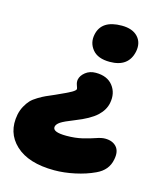

<svg xmlns="http://www.w3.org/2000/svg" viewBox="-161 -628 754 895"><g transform="rotate(15 215.5 -180.5)"><path d="M304.2 -369.1Q246.6 -369.1 220.7 -400.6Q194.8 -432.1 203.1 -473.1Q217.8 -546.9 315.9 -546.9Q367.7 -546.9 393.6 -519.3Q419.4 -491.7 411.1 -448.2Q395 -369.1 304.2 -369.1ZM185.1 186Q60.5 186 -2 127.7Q-64.5 69.3 -46.9 -21Q-42 -43.9 -31.5 -62.7Q-21 -81.5 -9.5 -93.8Q2 -106 22.7 -118.4Q43.5 -130.9 57.6 -137.2Q71.8 -143.6 98.1 -154.8Q153.8 -179.7 171.4 -189.9Q189 -200.2 189.9 -207Q190.4 -209.5 185.1 -223.9Q179.7 -238.3 182.1 -251Q186 -271 206.3 -287.1Q226.6 -303.2 255.9 -303.2Q311.5 -303.2 338.6 -268.3Q365.7 -233.4 356 -184.1Q349.1 -148.9 317.9 -120.1Q286.6 -91.3 219.2 -64.9Q169.4 -45.4 153.3 -34.4Q137.2 -23.4 134.8 -11.2Q129.9 16.1 198.2 16.1Q241.2 16.1 276.1 7.6Q311 -1 335.2 -9.5Q359.4 -18.1 377 -18.1Q413.1 -18.1 432.1 3.2Q451.2 24.4 442.9 64.9Q433.1 118.7 377.9 144Q336.4 163.6 284.4 174.8Q232.4 186 185.1 186Z"/></g></svg>

Font: Shantell Sans Irregular Bouncy
Style: Italic
Weight: 800
Italic angle: -11.31°
Designer: Stephen Nixon, Anya Danilova, Shantell Martin
Foundry: Arrow Type
Version: Version 1.006;[9816181b4]